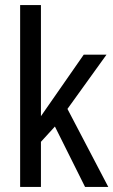

<svg xmlns="http://www.w3.org/2000/svg" viewBox="-20 -738 447 758"><path d="M141.6 0H59.5V-718.1H141.6V-279.3L310.6 -522.2H400.5L246.3 -308L407.5 0H315.8L196.8 -238.5L141.6 -178.1Z"/></svg>

Font: Puralecka Narrow
Style: Regular
Weight: 400
Designer: Hector Gatti, Marcela Romero, Pablo Cosgaya and Nicolas Silva
Version: Version 1.004;PS 001.004;hotconv 1.0.70;makeotf.lib2.5.58329